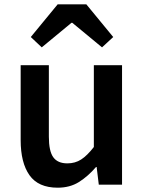

<svg xmlns="http://www.w3.org/2000/svg" viewBox="-20 -858 669 892"><path d="M248 14Q158 14 117 -44Q76 -102 76 -207V-555H207V-223Q207 -156 227.5 -127.5Q248 -99 293 -99Q329 -99 357 -117Q385 -135 416 -175V-555H547V0H439L429 -82H426Q389 -39 347 -12.5Q305 14 248 14ZM123 -686 248 -838H381L506 -686L454 -638L316 -752H312L174 -638Z"/></svg>

Font: Noto Sans JP Thin SemiBold
Style: Regular
Weight: 600
Version: Version 2.004-H2;hotconv 1.0.118;makeotfexe 2.5.65603